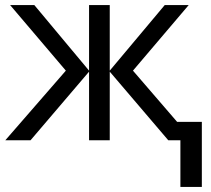

<svg xmlns="http://www.w3.org/2000/svg" viewBox="-20 -556 836 761"><path d="M728 -536 507 -276 682 -73H780V185H695V0H647L415 -272V0H333V-272L101 0H1L241 -276L20 -536H116L333 -276V-536H415V-276L633 -536Z"/></svg>

Font: Noto Sans
Style: Regular
Weight: 400
Designer: Monotype Design Team
Foundry: Monotype Imaging Inc.
Version: Version 1.902